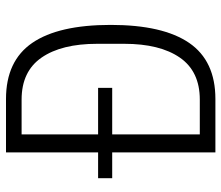

<svg xmlns="http://www.w3.org/2000/svg" viewBox="-69 -669 738 640"><g transform="rotate(-90 300.0 -349.0)"><path d="M112 -344H26V-391H112V-698H290Q417 -698 477 -610.5Q537 -523 537 -349Q537 -175 477 -87.5Q417 0 290 0H112ZM288 -52Q382 -52 428 -118.5Q474 -185 474 -304V-394Q474 -513 428 -579.5Q382 -646 288 -646H172V-391H327V-344H172V-52Z"/></g></svg>

Font: IBM Plex Mono Light
Style: Regular
Weight: 300
Monospace: yes
Designer: Mike Abbink, Paul van der Laan, Pieter van Rosmalen
Foundry: Bold Monday
Version: Version 2.3